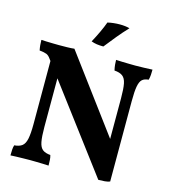

<svg xmlns="http://www.w3.org/2000/svg" viewBox="-127 -983 980 1095"><g transform="rotate(15 363.0 -436.0)"><path d="M555 8 107 -588Q96 -604 83 -609.5Q70 -615 41 -618Q38 -632 36.5 -648Q35 -664 35 -679Q46 -678 65.5 -677.5Q85 -677 105 -676.5Q125 -676 139 -676Q162 -676 188 -676.5Q214 -677 230 -679L574 -216ZM35 3Q35 -16 36 -31Q37 -46 41 -58Q70 -60 86.5 -72.5Q103 -85 109.5 -116Q116 -147 116 -203V-613L180 -608V-203Q180 -147 186 -116Q192 -85 208.5 -72.5Q225 -60 254 -58Q258 -46 259 -30Q260 -14 260 3Q246 2 226 1.5Q206 1 186 0.5Q166 0 150 0Q134 0 111.5 0.5Q89 1 68 1.5Q47 2 35 3ZM555 8 560 -139V-475Q560 -531 554 -561Q548 -591 531 -603.5Q514 -616 483 -618Q479 -635 477.5 -650.5Q476 -666 476 -679Q491 -678 511.5 -677.5Q532 -677 553 -676.5Q574 -676 590 -676Q613 -676 642.5 -677Q672 -678 691 -679Q691 -664 690 -648.5Q689 -633 685 -618Q660 -616 647 -604Q634 -592 628.5 -562Q623 -532 623 -475V0Q609 5 592 6.5Q575 8 555 8ZM386 -734Q364 -734 347 -736.5Q330 -739 314 -745Q331 -776 347 -810Q363 -844 373 -872Q390 -876 408.5 -878Q427 -880 445 -880Q478 -880 503 -873Q471 -839 443 -805Q415 -771 386 -734Z"/></g></svg>

Font: Vollkorn
Style: Bold
Weight: 700
Designer: Friedrich Althausen
Foundry: Friedrich Althausen
Version: Version 5.000